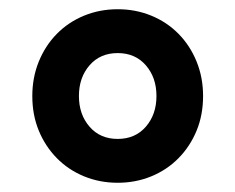

<svg xmlns="http://www.w3.org/2000/svg" viewBox="-20 -730 510 416"><path d="M235 -334Q196 -334 162 -348Q128 -362 103 -387.5Q78 -413 64 -447Q50 -481 50 -522Q50 -562 64 -596.5Q78 -631 103 -656.5Q128 -682 162 -696Q196 -710 235 -710Q274 -710 308 -696Q342 -682 367 -656.5Q392 -631 406 -596.5Q420 -562 420 -522Q420 -481 406 -447Q392 -413 367 -387.5Q342 -362 308 -348Q274 -334 235 -334ZM235 -429Q273 -429 296 -455.5Q319 -482 319 -522Q319 -562 296 -588.5Q273 -615 235 -615Q197 -615 174 -588.5Q151 -562 151 -522Q151 -482 174 -455.5Q197 -429 235 -429Z"/></svg>

Font: IBM Plex Sans Thai
Style: Bold
Weight: 700
Designer: Mike Abbink, Paul van der Laan, Pieter van Rosmalen, Ben Mitchell, Mark Frömberg
Foundry: Bold Monday
Version: Version 1.2